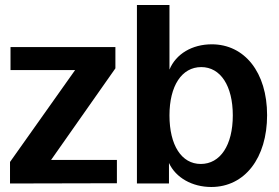

<svg xmlns="http://www.w3.org/2000/svg" viewBox="-20 -733 1113 767"><path d="M20 0 447 -1V-94H184L441 -460V-545H22V-453H280L20 -86Z M824 14C958 14 1047 -102 1047 -273C1047 -444 957 -556 826 -556C748 -556 683 -518 657 -455V-713H527V0H655V-82C682 -23 748 14 824 14ZM782 -78C705 -78 657 -153 657 -272C657 -390 706 -465 784 -465C861 -465 910 -390 910 -272C910 -153 860 -78 782 -78Z"/></svg>

Font: Ronzino
Style: Bold
Weight: 700
Designer: Nunzio Mazzaferro
Foundry: Collletttivo
Version: Version 1.000;Glyphs 3.3 (3337)